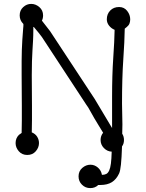

<svg xmlns="http://www.w3.org/2000/svg" viewBox="-20 -754 748 985"><path d="M648 -655Q648 -644 644.5 -634Q641 -624 631 -616L620 -607Q619 -542 612.5 -448.5Q606 -355 606 -222Q606 -197 607 -168.5Q608 -140 608 -116Q608 -103 607.5 -91Q607 -79 607 -68Q616 -54 616 -36Q616 -16 606 -3Q604 57 600.5 90Q597 123 591 136Q577 166 554 180.5Q531 195 495 195H484Q468 211 443 211Q418 211 400.5 193.5Q383 176 383 151Q383 124 402 107.5Q421 91 444 91Q465 91 482 105.5Q499 120 503 143Q516 143 525 138.5Q534 134 540 121Q546 108 549 85Q552 62 553 24Q530 23 513 5.5Q496 -12 496 -36Q496 -57 509 -73L487 -109Q461 -151 446 -179Q431 -207 422 -218L195 -564Q189 -573 178.5 -585.5Q168 -598 154 -615L151 -616V-606Q151 -571 149.5 -545.5Q148 -520 146.5 -494.5Q145 -469 144 -439.5Q143 -410 143 -368Q143 -333 143.5 -290.5Q144 -248 144 -211Q144 -171 144 -137Q144 -103 143 -75Q162 -67 171 -52Q180 -37 180 -20Q180 3 163.5 22Q147 41 120 41Q93 41 76.5 22Q60 3 60 -20Q60 -45 77 -62L91 -72Q92 -101 92 -135.5Q92 -170 92 -212Q92 -248 91.5 -290.5Q91 -333 91 -369Q91 -411 91 -441Q91 -471 92 -497Q93 -523 94.5 -549Q96 -575 99 -610Q100 -615 100 -620.5Q100 -626 100 -631L99 -632Q81 -650 81 -675Q81 -701 99 -717.5Q117 -734 140 -734Q163 -734 182 -717.5Q201 -701 201 -675Q201 -660 195 -648Q226 -609 237 -594L466 -246L555 -97V-110V-258Q555 -370 561 -456.5Q567 -543 568 -601Q551 -608 539.5 -622.5Q528 -637 528 -655Q528 -682 545.5 -700Q563 -718 591 -718Q617 -718 632.5 -698Q648 -678 648 -655Z"/></svg>

Font: Nelagoney
Style: Regular
Weight: 400
Designer: Kanati
Foundry: Kanati and Michael Everson
Version: Version 2.000